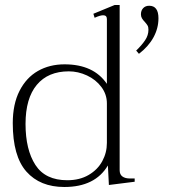

<svg xmlns="http://www.w3.org/2000/svg" viewBox="-20 -737 678 767"><path d="M31 -245Q31 -321 58 -374Q85 -427 131.5 -453.5Q178 -480 238 -480Q354 -480 407 -402V-661Q407 -676 392 -676Q380 -676 358 -666L353 -682L438 -717H458V-57Q458 -40 469 -32Q480 -24 499 -24H518V-11L415 2L411 -76Q360 10 237 10Q140 10 85.5 -51.5Q31 -113 31 -245ZM524 -535Q546 -556 559.5 -576Q573 -596 573 -618Q573 -629 569.5 -635Q566 -641 558 -650Q551 -657 547 -664Q543 -671 543 -680Q543 -695 552 -704.5Q561 -714 576 -714Q613 -714 613 -664Q613 -624 593 -587.5Q573 -551 535 -522ZM407 -166V-324Q407 -360 385 -389.5Q363 -419 327.5 -435.5Q292 -452 255 -452Q172 -452 127 -398Q82 -344 82 -242Q82 -139 121.5 -78Q161 -17 249 -17Q298 -17 334 -38Q370 -59 388.5 -93Q407 -127 407 -166Z"/></svg>

Font: Taviraj ExtraLight
Style: Regular
Weight: 200
Designer: Katatrad Team
Foundry: CadsonDemak
Version: Version 1.030